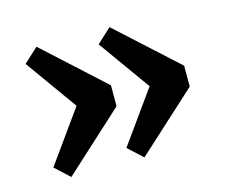

<svg xmlns="http://www.w3.org/2000/svg" viewBox="-75 -594 796 674"><g transform="rotate(-15 323.0 -257.0)"><path d="M204.5 -236 54.5 -445.5 107 -494 324.5 -295.5V-219.5L107 -20.5L54.5 -69L204.5 -278.5ZM470 -236 320 -445.5 372.5 -494 590.5 -295.5V-219.5L372.5 -20.5L320 -69L470 -278.5Z"/></g></svg>

Font: Newsreader 7pt Medium
Style: Regular
Weight: 500
Designer: Hugues Gentile
Foundry: Production Type
Version: Version 1.003